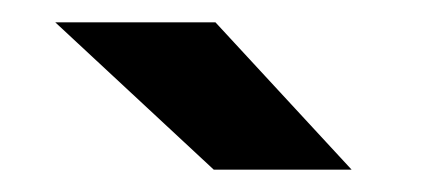

<svg xmlns="http://www.w3.org/2000/svg" viewBox="-20 -708 384 172"><path d="M295 -556H171.5L29.5 -688H173Z"/></svg>

Font: Tourney Condensed Black
Style: Regular
Weight: 900
Width: 3
Designer: Tyler Finck
Foundry: Etcetera Type Co
Version: Version 1.010; ttfautohint (v1.8.3)